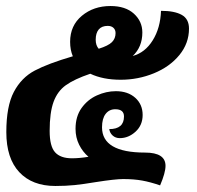

<svg xmlns="http://www.w3.org/2000/svg" viewBox="-20 -612 653 638"><path d="M145 -177Q145 -126 163 -106Q181 -86 219 -86Q244 -86 274 -91Q255 -107 243 -131Q231 -155 231 -184Q231 -225 251 -253Q271 -281 302 -295Q333 -309 365 -309Q405 -309 429.5 -287Q454 -265 454 -230Q454 -196 430.5 -174.5Q407 -153 378 -153Q364 -153 354.5 -161.5Q345 -170 343 -183Q392 -183 392 -225Q392 -249 363 -249Q343 -249 331 -233.5Q319 -218 319 -189Q319 -105 462 -105Q530 -105 530 -61Q530 -38 512 4Q480 -7 452.5 -12Q425 -17 389 -17Q363 -17 299 -7Q257 0 228 3Q199 6 164 6Q87 6 44 -40Q1 -86 1 -173Q1 -259 26 -306.5Q51 -354 95.5 -377.5Q140 -401 222 -425Q213 -446 213 -473Q213 -527 252 -559.5Q291 -592 347 -592Q397 -592 425 -566.5Q453 -541 453 -504Q453 -456 421 -426Q462 -437 487.5 -478Q513 -519 515 -576Q560 -576 584 -562.5Q608 -549 608 -517Q608 -468 576 -429Q544 -390 491.5 -368.5Q439 -347 381 -347Q322 -347 280 -367Q227 -349 199 -329Q171 -309 158 -273.5Q145 -238 145 -177ZM298 -480Q298 -461 308 -450Q340 -460 352 -472Q364 -484 364 -502Q364 -513 357 -519.5Q350 -526 338 -526Q318 -526 308 -514Q298 -502 298 -480Z"/></svg>

Font: Krub
Style: Bold Italic
Weight: 700
Italic angle: -8°
Designer: Ekaluck Peanpanawate
Foundry: Cadson Demak Co.,Ltd.
Version: Version 1.000; ttfautohint (v1.6)